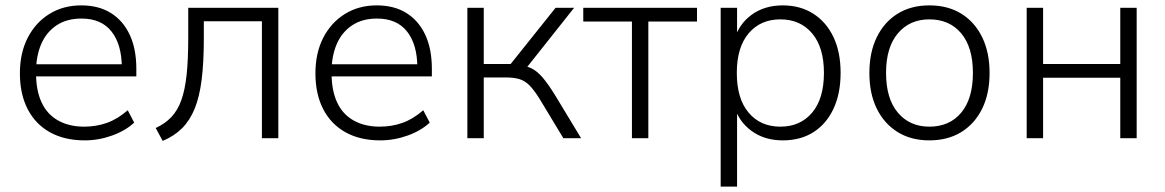

<svg xmlns="http://www.w3.org/2000/svg" viewBox="-20 -514 4331 714"><path d="M295 8Q220 8 166 -22Q112 -52 83 -108Q54 -164 54 -241Q54 -317 83 -373.5Q112 -430 163.5 -462Q215 -494 282 -494Q347 -494 392.5 -465.5Q438 -437 462.5 -384.5Q487 -332 487 -258V-230H98V-275H449L433 -262Q433 -348 395 -396.5Q357 -445 283 -445Q228 -445 190 -419.5Q152 -394 133 -349.5Q114 -305 114 -247V-242Q114 -178 134.5 -133.5Q155 -89 196 -66Q237 -43 293 -43Q338 -43 377.5 -57Q417 -71 455 -104L479 -58Q447 -28 397 -10Q347 8 295 8Z M585 10 559 -38Q594 -54 617.5 -79Q641 -104 654.5 -142Q668 -180 674 -236Q680 -292 680 -373V-485H1015V0H954V-435H738V-371Q738 -283 730 -218.5Q722 -154 704 -110Q686 -66 657 -37Q628 -8 585 10Z M1394 8Q1319 8 1265 -22Q1211 -52 1182 -108Q1153 -164 1153 -241Q1153 -317 1182 -373.5Q1211 -430 1262.5 -462Q1314 -494 1381 -494Q1446 -494 1491.5 -465.5Q1537 -437 1561.5 -384.5Q1586 -332 1586 -258V-230H1197V-275H1548L1532 -262Q1532 -348 1494 -396.5Q1456 -445 1382 -445Q1327 -445 1289 -419.5Q1251 -394 1232 -349.5Q1213 -305 1213 -247V-242Q1213 -178 1233.5 -133.5Q1254 -89 1295 -66Q1336 -43 1392 -43Q1437 -43 1476.5 -57Q1516 -71 1554 -104L1578 -58Q1546 -28 1496 -10Q1446 8 1394 8Z M1718 0V-485H1779V-276H1879L2046 -485H2115L1931 -253L1910 -272Q1939 -269 1959 -258.5Q1979 -248 1998.5 -225Q2018 -202 2043 -162L2141 0H2075L1985 -149Q1966 -179 1949.5 -196Q1933 -213 1912.5 -219.5Q1892 -226 1861 -226H1779V0Z M2330 0V-434H2149V-485H2572V-434H2391V0Z M2660 180V-485H2721V-364H2710Q2727 -424 2775 -459Q2823 -494 2891 -494Q2956 -494 3004.5 -463Q3053 -432 3079.5 -376Q3106 -320 3106 -243Q3106 -166 3079.5 -109.5Q3053 -53 3005 -22.5Q2957 8 2891 8Q2823 8 2775 -27Q2727 -62 2710 -120H2721V180ZM2882 -43Q2956 -43 3000 -95Q3044 -147 3044 -243Q3044 -338 3000 -390Q2956 -442 2882 -442Q2808 -442 2764 -390Q2720 -338 2720 -243Q2720 -147 2764 -95Q2808 -43 2882 -43Z M3436 8Q3368 8 3318 -23Q3268 -54 3240.5 -110Q3213 -166 3213 -243Q3213 -319 3240.5 -375.5Q3268 -432 3318 -463Q3368 -494 3436 -494Q3505 -494 3555 -463Q3605 -432 3632.5 -375.5Q3660 -319 3660 -243Q3660 -166 3632.5 -110Q3605 -54 3555 -23Q3505 8 3436 8ZM3436 -43Q3511 -43 3554.5 -95Q3598 -147 3598 -243Q3598 -338 3554.5 -390Q3511 -442 3436 -442Q3363 -442 3319 -390Q3275 -338 3275 -243Q3275 -147 3319 -95Q3363 -43 3436 -43Z M3798 0V-485H3859V-276H4146V-485H4207V0H4146V-225H3859V0Z"/></svg>

Font: Nunito Sans 12pt Light
Style: Regular
Weight: 300
Designer: Vernon Adams
Foundry: Vernon Adams
Version: Version 3.101;gftools[0.9.27]